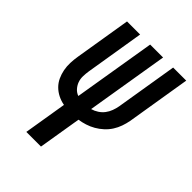

<svg xmlns="http://www.w3.org/2000/svg" viewBox="-212 -840 945 945"><g transform="rotate(45 260.5 -367.5)"><path d="M143 0 180 -225Q157 -229 136 -239.5Q115 -250 99 -266Q83 -282 73.5 -302.5Q64 -323 59.5 -346Q55 -369 56 -393.5Q57 -418 61 -442L109 -735H200L150 -429Q147 -410 146.5 -391Q146 -372 152 -355.5Q158 -339 170 -325.5Q182 -312 199 -306L270 -735H360L289 -305Q307 -310 323 -320.5Q339 -331 350 -345.5Q361 -360 367.5 -377.5Q374 -395 377 -412L430 -735H521L466 -399Q462 -378 454.5 -356.5Q447 -335 434.5 -315.5Q422 -296 404.5 -280Q387 -264 367 -252.5Q347 -241 325 -234Q303 -227 282 -224L245 0Z"/></g></svg>

Font: Iosevka Semibold Oblique
Style: Regular
Weight: 600
Italic angle: -9°
Monospace: yes
Designer: Belleve Invis
Foundry: Belleve Invis
Version: Version 32.5.0; ttfautohint (v1.8.4)